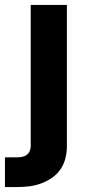

<svg xmlns="http://www.w3.org/2000/svg" viewBox="-47 -540 367 775"><path d="M-27 215V95H23Q33 95 43 93Q53 91 61 85Q69 79 73 69.5Q77 60 77 50V-520H223V50Q223 75 217 99Q211 123 197 143.5Q183 164 162.5 178Q142 192 119 200.5Q96 209 71.5 212Q47 215 23 215Z"/></svg>

Font: Iosevka Aile Heavy
Style: Regular
Weight: 900
Designer: Belleve Invis
Foundry: Belleve Invis
Version: Version 31.1.0; ttfautohint (v1.8.4)